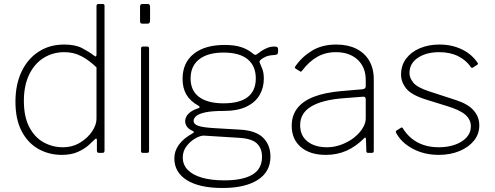

<svg xmlns="http://www.w3.org/2000/svg" viewBox="-20 -762 2465 957"><path d="M473 0Q468 0 465.5 -3Q463 -6 463 -11V-62Q463 -70 460 -71Q457 -72 451 -66Q443 -58 423 -39.5Q403 -21 369.5 -5.5Q336 10 288 10Q224 10 171.5 -19.5Q119 -49 88 -108Q57 -167 57 -255Q57 -340 87 -404Q117 -468 172 -504Q227 -540 300 -540Q355 -540 389.5 -522Q424 -504 447 -486Q456 -479 458.5 -481Q461 -483 461 -493V-732Q461 -742 470 -742H493Q501 -742 501 -733V-12Q501 -5 498.5 -2.5Q496 0 489 0H473ZM461 -426Q424 -462 385.5 -482Q347 -502 301 -502Q243 -502 197 -473Q151 -444 125 -389.5Q99 -335 99 -259Q99 -180 126 -128.5Q153 -77 197.5 -52.5Q242 -28 293 -28Q341 -28 379 -51Q417 -74 439 -107Q461 -140 461 -170V-426Z M723 -12Q723 -5 721 -2.5Q719 0 711 0H694Q687 0 685 -2Q683 -4 683 -10V-520Q683 -530 692 -530H714Q723 -530 723 -520ZM728 -660Q728 -644 716 -644H689Q682 -644 680 -648Q678 -652 678 -658V-729Q678 -742 690 -742H716Q728 -742 728 -729Z M1347 -530Q1358 -530 1362 -527Q1366 -524 1366 -517V-504Q1366 -497 1363 -493Q1360 -489 1349 -488Q1330 -487 1318 -484Q1306 -481 1294 -474Q1270 -461 1274 -451Q1279 -438 1287 -419.5Q1295 -401 1295 -369Q1295 -325 1274 -288.5Q1253 -252 1208.5 -230.5Q1164 -209 1093 -209Q1036 -209 1003.5 -202Q971 -195 958 -183.5Q945 -172 945 -160Q945 -142 970.5 -134Q996 -126 1054 -123L1174 -116Q1254 -112 1291 -76Q1328 -40 1328 19Q1328 94 1265 134.5Q1202 175 1089 175Q974 175 911.5 136Q849 97 849 27Q849 -9 871.5 -40.5Q894 -72 941 -98Q952 -104 941 -109Q921 -118 912 -130.5Q903 -143 903 -159Q903 -170 909.5 -182Q916 -194 930.5 -204.5Q945 -215 970 -223Q976 -225 975 -228.5Q974 -232 969 -235Q928 -258 909 -290.5Q890 -323 890 -369Q890 -449 945.5 -493.5Q1001 -538 1100 -538Q1150 -538 1184 -526.5Q1218 -515 1243 -493Q1248 -489 1252 -488.5Q1256 -488 1261 -492Q1271 -500 1284 -508.5Q1297 -517 1313 -523.5Q1329 -530 1347 -530ZM1094 -247Q1175 -247 1215 -278.5Q1255 -310 1255 -371Q1255 -433 1214.5 -466.5Q1174 -500 1094 -500Q1016 -500 973 -466.5Q930 -433 930 -371Q930 -310 972.5 -278.5Q1015 -247 1094 -247ZM997 -86Q981 -87 956 -73.5Q931 -60 911 -35Q891 -10 891 23Q891 59 915.5 84.5Q940 110 986.5 123.5Q1033 137 1098 137Q1190 137 1238 108.5Q1286 80 1286 19Q1286 -22 1261 -46.5Q1236 -71 1173 -75Z M1794 -72Q1753 -31 1706.5 -10.5Q1660 10 1604 10Q1525 10 1479.5 -29Q1434 -68 1434 -135Q1434 -186 1461.5 -222Q1489 -258 1544 -279.5Q1599 -301 1681 -308L1786 -317Q1794 -318 1798.5 -321.5Q1803 -325 1803 -332V-363Q1803 -427 1762.5 -464.5Q1722 -502 1654 -502Q1602 -502 1561 -478.5Q1520 -455 1486 -410Q1483 -406 1481 -405Q1479 -404 1476 -406L1452 -421Q1450 -423 1449.5 -425Q1449 -427 1452 -431Q1484 -478 1534.5 -509Q1585 -540 1656 -540Q1713 -540 1755 -519.5Q1797 -499 1820 -460Q1843 -421 1843 -367V-10Q1843 -4 1840.5 -2Q1838 0 1833 0H1815Q1811 0 1808.5 -2Q1806 -4 1806 -9L1804 -70Q1802 -82 1794 -72ZM1803 -266Q1803 -282 1789 -280L1700 -273Q1641 -269 1598.5 -258Q1556 -247 1529 -230Q1502 -213 1489 -190Q1476 -167 1476 -138Q1476 -86 1512.5 -57Q1549 -28 1610 -28Q1647 -28 1682.5 -41.5Q1718 -55 1746 -77Q1774 -100 1788.5 -124.5Q1803 -149 1803 -171V-266Z M2328 -426Q2305 -461 2264.5 -481.5Q2224 -502 2169 -502Q2105 -502 2063 -474Q2021 -446 2021 -398Q2021 -373 2040.5 -349.5Q2060 -326 2118 -307L2253 -263Q2312 -244 2340.5 -212Q2369 -180 2369 -137Q2369 -94 2342.5 -61Q2316 -28 2270 -9Q2224 10 2167 10Q2094 10 2036.5 -21Q1979 -52 1954 -101Q1953 -104 1953 -106.5Q1953 -109 1956 -111L1978 -125Q1980 -127 1983 -126.5Q1986 -126 1987 -124Q2005 -94 2031 -72.5Q2057 -51 2091 -39.5Q2125 -28 2167 -28Q2212 -28 2248.5 -41Q2285 -54 2306 -77.5Q2327 -101 2327 -132Q2327 -166 2299.5 -190Q2272 -214 2209 -233L2106 -265Q2031 -288 2005 -320.5Q1979 -353 1979 -390Q1979 -436 2004 -469.5Q2029 -503 2072.5 -521.5Q2116 -540 2170 -540Q2232 -540 2282 -516Q2332 -492 2361 -448Q2363 -445 2362.5 -443.5Q2362 -442 2360 -440L2337 -425Q2335 -424 2332.5 -424Q2330 -424 2328 -426Z"/></svg>

Font: Libre Franklin Thin
Style: Regular
Weight: 100
Designer: Pablo Impallari, Rodrigo Fuenzalida, Nhung Nguyen
Foundry: Impallari Type
Version: Version 3.000